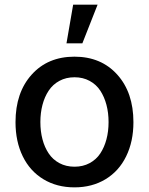

<svg xmlns="http://www.w3.org/2000/svg" viewBox="-20 -797 642 828"><path d="M266.7 -610.1 295.5 -777H400.9L335.2 -610.1ZM46.9 -270.2Q46.9 -397.7 116.5 -475.1Q186.1 -552.6 301.1 -552.6Q416.2 -552.6 485.8 -475.1Q555.4 -397.7 555.4 -270.2Q555.4 -186.8 524.1 -122.9Q492.9 -58.9 435 -24Q377.1 11 301.1 11Q225.1 11 167.3 -24Q109.4 -58.9 78.1 -122.9Q46.9 -186.8 46.9 -270.2ZM301.5 -78.1Q337.7 -78.1 366.3 -93.4Q394.9 -108.7 412.5 -135.3Q430 -161.9 439.1 -196.2Q448.2 -230.5 448.2 -270.6Q448.2 -310.4 439.1 -344.8Q430 -379.3 412.5 -406.1Q394.9 -432.9 366.3 -448.3Q337.7 -463.8 301.5 -463.8Q264.9 -463.8 236.3 -448.3Q207.7 -432.9 190 -406.1Q172.2 -379.3 163.2 -344.8Q154.1 -310.4 154.1 -270.6Q154.1 -230.5 163.2 -196.2Q172.2 -161.9 190 -135.3Q207.7 -108.7 236.3 -93.4Q264.9 -78.1 301.5 -78.1Z"/></svg>

Font: TID UI Medium
Style: Regular
Weight: 500
Designer: The TID Project Authors
Foundry: Bakken & Bæck
Version: Version 1.001;hotconv 1.0.109;makeotfexe 2.5.65596